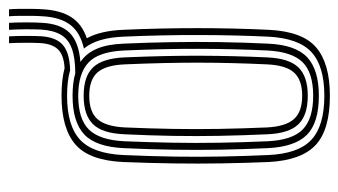

<svg xmlns="http://www.w3.org/2000/svg" viewBox="-188 -580 775 440"><g transform="rotate(-90 200.0 -360.5)"><path d="M200 7.5Q121.8 7.5 86.9 -25.4Q52 -58.2 48.2 -133Q46 -186.2 45.1 -240.2Q44.2 -294.2 45 -350.5Q45.8 -406.8 48.2 -466.8Q52 -544.8 88.9 -576.1Q125.8 -607.5 200 -607.5Q237 -607.5 263.2 -600.5Q292.5 -602 305.8 -615.1Q319 -628.2 320.8 -656Q321.5 -670 321.5 -690.1Q321.5 -710.2 320.5 -727.8H336.2Q337.2 -710.2 337.2 -690.2Q337.2 -670.2 336.5 -655.5Q334.5 -620 316.4 -604.4Q298.2 -588.8 258.5 -587.8Q234.5 -594.8 200 -594.8Q131.5 -594.8 99.5 -565.2Q67.5 -535.8 64.2 -465.8Q61.5 -404 60.6 -348.1Q59.8 -292.2 60.8 -239.5Q61.8 -186.8 64.2 -134Q67.2 -64.5 99.2 -34.9Q131.2 -5.2 200 -5.2Q267.8 -5.2 299.9 -34.6Q332 -64 335.5 -134Q339 -208 339.2 -291Q339.5 -374 335.5 -465.8Q334.2 -496.2 327.5 -518.6Q320.8 -541 308.2 -556.2Q345 -564.5 362.4 -587.2Q379.8 -610 382.2 -650.5Q383 -662 383.2 -676Q383.5 -690 383.2 -703.9Q383 -717.8 382.2 -727.8H398.2Q399 -717.8 399.2 -703.9Q399.5 -690 399.2 -675.6Q399 -661.2 398.2 -649.8Q395.8 -609.2 380 -584.9Q364.2 -560.5 331.8 -549.5Q349 -518.5 351.2 -466.2Q355 -381.5 355 -296.9Q355 -212.2 351.2 -133Q347.5 -55 310.6 -23.8Q273.8 7.5 200 7.5ZM200 -30.8Q253 -30.8 277 -55.1Q301 -79.5 303.8 -136Q307.5 -215.2 307.6 -293.5Q307.8 -371.8 303.8 -464Q301.2 -522.5 276 -545.9Q250.8 -569.2 200 -569.2Q146.5 -569.2 122.5 -544.6Q98.5 -520 95.8 -463.8Q93.5 -407 92.5 -353.9Q91.5 -300.8 92.4 -247.1Q93.2 -193.5 95.8 -135.2Q98.5 -78.2 123.1 -54.5Q147.8 -30.8 200 -30.8ZM200 -43.2Q155.2 -43.2 134.6 -64.8Q114 -86.2 111.8 -135.2Q109.2 -192.8 108.2 -245.6Q107.2 -298.5 108.1 -351.9Q109 -405.2 111.8 -463.5Q114 -514.5 135.1 -535.6Q156.2 -556.8 200 -556.8Q244.8 -556.8 265.2 -535.1Q285.8 -513.5 288 -463.2Q292 -369.2 291.8 -290.9Q291.5 -212.5 288 -136.5Q285.8 -86 265 -64.6Q244.2 -43.2 200 -43.2ZM200 -56Q236.5 -56 253.4 -74.9Q270.2 -93.8 272 -137Q275.8 -217.8 275.9 -293.4Q276 -369 272 -462.8Q270.2 -505.5 253.8 -524.8Q237.2 -544 200 -544Q163 -544 146.4 -525Q129.8 -506 127.5 -463.2Q125 -404.8 124.1 -352.1Q123.2 -299.5 124.1 -246.9Q125 -194.2 127.5 -135.8Q129.8 -93.8 146.6 -74.9Q163.5 -56 200 -56ZM200 -17.8Q138.2 -17.8 110.6 -45.1Q83 -72.5 80 -134.8Q77.5 -189.2 76.5 -242.1Q75.5 -295 76.4 -349.8Q77.2 -404.5 80 -464.8Q83 -529 111.6 -555.6Q140.2 -582.2 200 -582.2Q230.2 -582.2 251.5 -576Q286.5 -576 308 -583.8Q329.5 -591.5 339.8 -608.9Q350 -626.2 351.8 -655Q352.5 -670.5 352.4 -690.6Q352.2 -710.8 351.2 -727.8H367.2Q368.2 -709.8 368.2 -688.2Q368.2 -666.8 367.2 -651.8Q364.8 -609.2 343.8 -588.5Q322.8 -567.8 277.5 -564.2Q297.2 -551 307.6 -527Q318 -503 319.5 -465.2Q322 -408.8 322.9 -354.2Q323.8 -299.8 323 -245.4Q322.2 -191 319.5 -134.8Q316.8 -71 288.1 -44.4Q259.5 -17.8 200 -17.8Z"/></g></svg>

Font: Big Shoulders Inline Text Thin
Style: Regular
Weight: 400
Version: Version 2.002